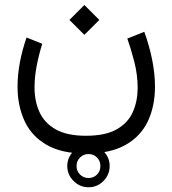

<svg xmlns="http://www.w3.org/2000/svg" viewBox="-20 -416 709 790"><path d="M256.8 267.1Q256.8 231.4 282.7 206.1Q308.6 180.7 344.2 180.7Q380.4 180.7 405.8 206.1Q431.2 231.4 431.2 267.1Q431.2 302.7 405.8 328.6Q380.4 354.5 344.2 354.5Q308.6 354.5 282.7 328.6Q256.8 302.7 256.8 267.1ZM294.9 267.1Q294.9 288.1 309.3 302.2Q323.7 316.4 344.2 316.4Q365.2 316.4 379.2 302.2Q393.1 288.1 393.1 267.1Q393.1 246.6 379.2 232.2Q365.2 217.8 344.2 217.8Q323.7 217.8 309.3 232.2Q294.9 246.6 294.9 267.1ZM327.1 -395.5 388.7 -334 327.1 -272.5 265.6 -334ZM333 142.6Q415.5 142.6 461.9 115.2Q508.3 87.9 527.3 43.2Q546.4 -1.5 546.4 -54.2Q546.4 -108.9 532.2 -163.3Q518.1 -217.8 503.9 -257.3L573.7 -285.2Q595.2 -225.6 606.4 -168.5Q617.7 -111.3 617.7 -59.6Q617.7 20.5 588.4 82.8Q559.1 145 496.3 180.4Q433.6 215.8 333 215.8Q232.9 215.8 170.9 179.4Q108.9 143.1 80.6 80.8Q52.2 18.6 52.2 -59.1Q52.2 -108.4 62 -160.2Q71.8 -211.9 89.4 -261.7L153.8 -235.8Q140.1 -191.9 131.1 -145.8Q122.1 -99.6 122.1 -56.2Q122.1 1 142.8 45.9Q163.6 90.8 210 116.7Q256.3 142.6 333 142.6Z"/></svg>

Font: Vazirmatn UI Light
Style: Regular
Weight: 300
Designer: Saber Rastikerdar
Foundry: Saber Rastikerdar
Version: Version 33.003